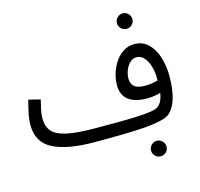

<svg xmlns="http://www.w3.org/2000/svg" viewBox="-126 -839 1235 1186"><g transform="rotate(-15 491.5 -246.0)"><path d="M390 21Q212 21 121 -26Q30 -73 30 -182Q30 -219 39 -260.5Q48 -302 58 -339L133 -320Q127 -298 119.5 -264.5Q112 -231 112 -205Q112 -153 138.5 -121.5Q165 -90 231 -75.5Q297 -61 416 -61Q477 -61 540.5 -61Q604 -61 660 -63Q716 -65 756.5 -70Q797 -75 813 -85Q847 -107 856 -169Q836 -162 813.5 -159Q791 -156 769 -156Q693 -156 651.5 -187.5Q610 -219 610 -283Q610 -321 622 -359.5Q634 -398 656 -430Q678 -462 709 -481.5Q740 -501 778 -501Q832 -501 867.5 -466Q903 -431 920.5 -374.5Q938 -318 938 -255Q938 -180 923.5 -122.5Q909 -65 874 -30Q855 -11 807.5 -0.5Q760 10 693 14.5Q626 19 548 20Q470 21 390 21ZM689 -303Q689 -272 709 -253.5Q729 -235 778 -235Q821 -235 860 -247Q860 -253 860 -261Q860 -303 849 -339Q838 -375 818 -397Q798 -419 770 -419Q747 -419 728.5 -401.5Q710 -384 699.5 -357Q689 -330 689 -303ZM759 -604Q738 -604 723.5 -618.5Q709 -633 709 -653Q709 -673 723.5 -688Q738 -703 759 -703Q779 -703 793.5 -688Q808 -673 808 -653Q808 -633 793.5 -618.5Q779 -604 759 -604ZM759 211Q738 211 723.5 196.5Q709 182 709 162Q709 142 723.5 127Q738 112 759 112Q779 112 793.5 127Q808 142 808 162Q808 182 793.5 196.5Q779 211 759 211Z"/></g></svg>

Font: TSCustom
Style: Regular
Weight: 400
Designer: Monotype Design Team
Foundry: Monotype Imaging Inc.
Version: Version 2.004; ttfautohint (v1.8.3) -l 8 -r 50 -G 200 -x 14 